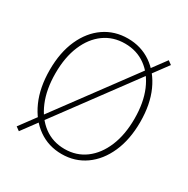

<svg xmlns="http://www.w3.org/2000/svg" viewBox="-159 -822 966 985"><g transform="rotate(30 324.0 -330.0)"><path d="M80 20 58 4 564 -680 586 -664ZM328 12Q250 12 189.5 -30.5Q129 -73 94.5 -150.5Q60 -228 60 -332Q60 -436 94.5 -512.5Q129 -589 189.5 -630.5Q250 -672 328 -672Q406 -672 466.5 -630.5Q527 -589 561.5 -512.5Q596 -436 596 -332Q596 -228 561.5 -150.5Q527 -73 466.5 -30.5Q406 12 328 12ZM328 -18Q398 -18 450.5 -57Q503 -96 532.5 -166.5Q562 -237 562 -332Q562 -427 532.5 -496.5Q503 -566 450.5 -604Q398 -642 328 -642Q258 -642 205.5 -604Q153 -566 123.5 -496.5Q94 -427 94 -332Q94 -237 123.5 -166.5Q153 -96 205.5 -57Q258 -18 328 -18Z"/></g></svg>

Font: Source Sans 3 VF
Style: Regular
Weight: 200
Designer: Paul D. Hunt
Foundry: Adobe
Version: Version 3.046;hotconv 1.0.118;makeotfexe 2.5.65603